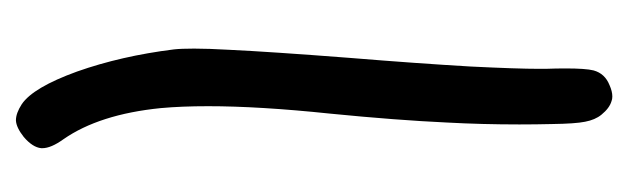

<svg xmlns="http://www.w3.org/2000/svg" viewBox="-294 -494 789 241"><g transform="rotate(90 100.5 -373.5)"><path d="M124 -733.9Q130.4 -726.1 132.8 -713.4Q135.3 -701.2 135.7 -671.9Q136.2 -651.4 136.2 -630.9Q136.2 -584 133.8 -540Q130.9 -477.1 122.6 -393.1Q113.3 -304.2 113.3 -240.2Q113.3 -207 115.7 -180.7Q123.5 -103.5 154.8 -58.6Q166 -43 166 -32.2Q166 -32.2 166 -30.8Q165 -20 151.9 -8.8Q140.1 0.5 131.3 1Q131.3 1 130.9 1Q122.1 1 110.8 -6.3Q89.8 -20.5 69.8 -75.7Q50.3 -130.9 42 -197.3Q41 -206.1 41 -222.7Q41 -240.2 42.5 -266.6Q44.9 -317.4 52.7 -418.5Q59.6 -502.9 63.5 -569.8Q66.4 -628.4 66.4 -656.2Q66.4 -660.2 66.4 -663.6Q65.9 -677.2 65.9 -688.5Q65.9 -714.4 68.4 -724.1Q72.3 -738.3 86.9 -744.1Q94.7 -747.6 101.1 -747.6Q104.5 -747.6 106.9 -746.6Q115.7 -744.1 124 -733.9Z"/></g></svg>

Font: Casuwalt
Style: Regular
Weight: 400
Designer: Walter E Stewart
Version: 0.1